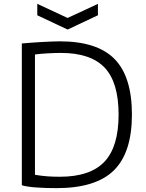

<svg xmlns="http://www.w3.org/2000/svg" viewBox="-20 -963 757 994"><path d="M173 -943 330 -870 487 -943V-884L330 -810L173 -884ZM273 11Q216 11 167 7.5Q118 4 93 -4V-738Q115 -740 142 -742Q169 -744 195.5 -745.5Q222 -747 247 -748Q272 -749 290 -749Q483 -749 573 -657.5Q663 -566 663 -370Q663 -173 569.5 -81Q476 11 273 11ZM290 -48Q447 -48 520.5 -125.5Q594 -203 594 -370Q594 -536 522 -612.5Q450 -689 295 -689Q267 -689 229 -687Q191 -685 161 -681V-58Q180 -55 196 -53Q212 -51 227 -50Q242 -49 257.5 -48.5Q273 -48 290 -48Z"/></svg>

Font: Encode Sans Normal
Style: Light
Weight: 300
Designer: Pablo Impallari, Andres Torresi
Foundry: Pablo Impallari, Andres Torresi
Version: Version 1.000; ttfautohint (v1.00) -l 8 -r 50 -G 200 -x 14 -